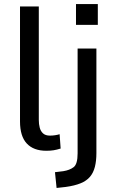

<svg xmlns="http://www.w3.org/2000/svg" viewBox="-20 -737 564 950"><path d="M209 9Q146 9 112.5 -27Q79 -63 79 -136V-705H172V-143Q172 -123 176.5 -105.5Q181 -88 193 -77Q205 -66 227 -66Q240 -66 253 -68Q266 -70 275 -73L280 -2Q261 4 245 6.5Q229 9 209 9ZM356 -614V-717H464V-614ZM260 193 252 115 293 110Q325 105 344.5 90Q364 75 364 22V-497H457V21Q457 59 449.5 88.5Q442 118 425 138Q408 158 378.5 170Q349 182 305 188Z"/></svg>

Font: Nunito Sans 7pt Condensed Medium
Style: Regular
Weight: 500
Width: 3
Designer: Vernon Adams
Foundry: Vernon Adams
Version: Version 3.101;gftools[0.9.27]